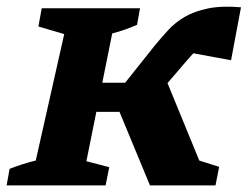

<svg xmlns="http://www.w3.org/2000/svg" viewBox="-36 -560 748 580"><path d="M-16 0 -7 -50Q11 -57 31 -63.5Q51 -70 72 -75L158 -457L80 -480L90 -535H387L378 -485Q362 -478 342.5 -471Q323 -464 303 -459L273 -310H342L432 -423Q451 -446 472 -469Q493 -492 522 -509Q551 -526 592.5 -534.5Q634 -543 692 -538L662 -378L548 -399Q542 -392 536 -385.5Q530 -379 525 -373L470 -309L566 -75L626 -56L615 0H417L325 -222H255L225 -73L294 -55L283 0Z"/></svg>

Font: Piazzolla SC
Style: Bold Italic
Weight: 700
Italic angle: -11.3°
Designer: Juan Pablo del Peral
Foundry: Huerta Tipografica
Version: Version 1.330